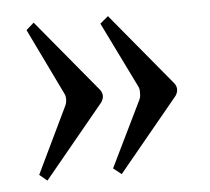

<svg xmlns="http://www.w3.org/2000/svg" viewBox="-37 -448 489 448"><g transform="rotate(-5 207.5 -224.0)"><path d="M212 -54 231 -39 372 -210C375 -215 377 -219 377 -225C377 -230 375 -235 372 -239L231 -409L212 -393L287 -240C290 -235 290 -230 290 -225C290 -219 290 -214 287 -208ZM39 -54 57 -39 198 -210C201 -215 203 -219 203 -225C203 -230 201 -235 198 -239L57 -409L39 -393L113 -240C116 -235 117 -230 117 -225C117 -219 116 -214 113 -208Z"/></g></svg>

Font: erewhon
Style: Regular
Weight: 400
Version: Version 1.0.0